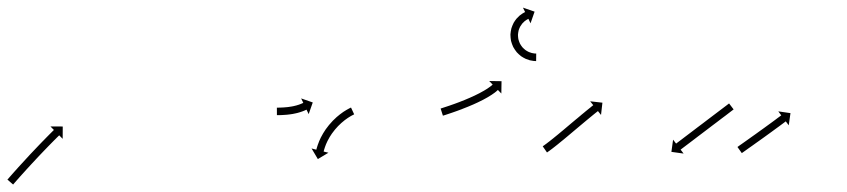

<svg xmlns="http://www.w3.org/2000/svg" viewBox="-49 -508 2253 511"><path d="M-27.8 -31.6C-28.3 -31 -28.8 -30.5 -29.3 -30L-14.1 -16.9C-13.7 -17.4 -13.2 -18 -12.7 -18.5L-12.7 -18.5L-12.7 -18.5C-11.5 -19.9 -10.2 -21.4 -9 -22.8L-9 -22.8L-9 -22.8C-7 -25 -5.1 -27.3 -3.1 -29.5L-3.1 -29.5L-3.1 -29.5C-0.6 -32.3 2 -35.2 4.5 -38.1L4.5 -38.1L4.5 -38.1C7.5 -41.4 10.6 -44.8 13.6 -48.2L13.6 -48.2L13.6 -48.1C17 -51.9 20.3 -55.6 23.7 -59.4L23.7 -59.4L23.7 -59.3C27.4 -63.3 31 -67.3 34.7 -71.3L34.7 -71.3L34.7 -71.3C38.5 -75.4 42.2 -79.4 46.1 -83.5L46 -83.5L46 -83.5C49.8 -87.6 53.7 -91.6 57.5 -95.7L57.5 -95.7L57.5 -95.7C61.2 -99.6 64.9 -103.5 68.7 -107.4L68.7 -107.4L68.7 -107.4C72.2 -111 75.7 -114.7 79.2 -118.3L79.2 -118.3L79.2 -118.3C82.3 -121.5 85.5 -124.8 88.7 -128L88.7 -128L88.7 -128C91.4 -130.7 94.1 -133.4 96.8 -136.2L96.8 -136.2L96.8 -136.1C98.9 -138.2 101 -140.3 103 -142.4L103 -142.4L103 -142.4C104.4 -143.8 105.7 -145.1 107.1 -146.4C107.6 -146.9 108.1 -147.4 108.5 -147.9L117.8 -138.5L118 -171.3L85.2 -171.5L94.5 -162.1C94 -161.6 93.5 -161.1 93 -160.7C91.7 -159.3 90.3 -158 88.9 -156.6L88.9 -156.6L88.9 -156.6C86.8 -154.5 84.7 -152.4 82.6 -150.3L82.6 -150.3L82.6 -150.3C79.9 -147.5 77.2 -144.8 74.4 -142L74.4 -142L74.4 -142C71.2 -138.8 68 -135.5 64.9 -132.2L64.9 -132.2L64.8 -132.2C61.3 -128.6 57.8 -124.9 54.2 -121.2L54.2 -121.2L54.2 -121.2C50.5 -117.3 46.7 -113.4 43 -109.4L43 -109.4L43 -109.4C39.1 -105.3 35.3 -101.3 31.4 -97.2L31.4 -97.2L31.4 -97.2C27.6 -93.1 23.8 -89 20 -84.8L20 -84.8L20 -84.8C16.3 -80.8 12.6 -76.8 9 -72.8L9 -72.8L9 -72.8C5.5 -69.1 2.1 -65.3 -1.3 -61.6L-1.3 -61.6L-1.3 -61.5C-4.3 -58.2 -7.4 -54.8 -10.4 -51.4L-10.4 -51.4L-10.4 -51.4C-13 -48.5 -15.5 -45.6 -18.1 -42.7L-18.1 -42.7L-18.1 -42.7C-20.1 -40.5 -22 -38.2 -24 -36L-24 -36L-24 -36C-25.3 -34.5 -26.6 -33.1 -27.8 -31.6L-27.8 -31.6Z M688.9 -221.5C688.5 -221.5 688.2 -221.5 687.9 -221.5L688 -201.5C688.3 -201.5 688.6 -201.5 688.9 -201.5L688.9 -201.5L688.9 -201.5C689.9 -201.5 690.8 -201.5 691.7 -201.5L691.7 -201.5L691.7 -201.5C693.1 -201.5 694.5 -201.6 695.9 -201.6C695.9 -201.6 695.9 -201.6 695.9 -201.6C696 -201.6 696 -201.6 696 -201.6C697.8 -201.7 699.6 -201.7 701.4 -201.8C701.4 -201.8 701.4 -201.8 701.4 -201.8C701.5 -201.8 701.5 -201.8 701.5 -201.8C703.6 -201.9 705.7 -202 707.8 -202.2C707.8 -202.2 707.8 -202.2 707.9 -202.2C707.9 -202.2 707.9 -202.2 707.9 -202.2C710.2 -202.3 712.6 -202.5 714.9 -202.7C714.9 -202.7 714.9 -202.7 714.9 -202.7C715 -202.7 715 -202.7 715 -202.7C717.5 -203 719.9 -203.3 722.3 -203.6C722.3 -203.6 722.4 -203.6 722.4 -203.6C722.4 -203.6 722.5 -203.6 722.5 -203.6C724.9 -203.9 727.4 -204.3 729.9 -204.7C729.9 -204.7 729.9 -204.7 729.9 -204.7C730 -204.7 730 -204.7 730 -204.7C732.4 -205.2 734.8 -205.7 737.2 -206.2C737.2 -206.2 737.2 -206.2 737.3 -206.2C737.3 -206.2 737.3 -206.2 737.3 -206.2C739.6 -206.7 741.9 -207.2 744.1 -207.8C744.1 -207.8 744.1 -207.8 744.2 -207.9C744.2 -207.9 744.3 -207.9 744.3 -207.9C746.3 -208.4 748.4 -209 750.4 -209.7C750.4 -209.7 750.4 -209.7 750.5 -209.7C750.5 -209.7 750.5 -209.7 750.5 -209.7C752.3 -210.3 754.1 -210.9 755.9 -211.6C755.9 -211.6 755.9 -211.6 755.9 -211.6C756 -211.6 756 -211.6 756 -211.6C757.5 -212.2 759 -212.7 760.4 -213.3C760.4 -213.3 760.4 -213.3 760.5 -213.4C760.5 -213.4 760.5 -213.4 760.5 -213.4C761.6 -213.9 762.8 -214.3 763.9 -214.8C763.9 -214.8 763.9 -214.8 763.9 -214.8C763.9 -214.9 763.9 -214.9 763.9 -214.9C764.7 -215.2 765.4 -215.5 766.1 -215.8C766.1 -215.8 766.1 -215.9 766.1 -215.9C766.1 -215.9 766.1 -215.9 766.1 -215.9C766.4 -216 766.6 -216.1 766.8 -216.2L772.5 -204.3L783.4 -235.3L752.5 -246.1L758.2 -234.2C757.9 -234.1 757.7 -234 757.5 -233.9C757.5 -233.9 757.5 -233.9 757.5 -233.9C757.5 -233.9 757.5 -233.9 757.5 -233.9C756.9 -233.6 756.3 -233.3 755.6 -233.1C755.6 -233.1 755.7 -233.1 755.7 -233.1C755.7 -233.1 755.7 -233.1 755.7 -233.1C754.7 -232.7 753.7 -232.2 752.7 -231.8C752.7 -231.8 752.8 -231.8 752.8 -231.8C752.8 -231.8 752.9 -231.9 752.9 -231.9C751.6 -231.3 750.2 -230.8 748.9 -230.3C748.9 -230.3 749 -230.3 749 -230.3C749 -230.4 749.1 -230.4 749.1 -230.4C747.5 -229.8 745.9 -229.2 744.3 -228.7C744.3 -228.7 744.3 -228.7 744.4 -228.7C744.4 -228.8 744.4 -228.8 744.4 -228.8C742.6 -228.2 740.8 -227.7 738.9 -227.1C738.9 -227.1 739 -227.2 739 -227.2C739 -227.2 739.1 -227.2 739.1 -227.2C737 -226.7 735 -226.2 732.9 -225.7C732.9 -225.7 733 -225.7 733 -225.7C733 -225.7 733.1 -225.7 733.1 -225.7C730.9 -225.3 728.7 -224.8 726.4 -224.4C726.4 -224.4 726.5 -224.4 726.5 -224.4C726.6 -224.4 726.6 -224.5 726.6 -224.5C724.3 -224.1 722 -223.7 719.7 -223.4C719.7 -223.4 719.7 -223.4 719.8 -223.4C719.8 -223.4 719.8 -223.4 719.8 -223.4C717.5 -223.1 715.3 -222.9 713 -222.6C713 -222.6 713 -222.6 713 -222.6C713 -222.6 713.1 -222.7 713.1 -222.7C710.9 -222.4 708.7 -222.3 706.5 -222.1C706.5 -222.1 706.5 -222.1 706.5 -222.1C706.5 -222.1 706.6 -222.1 706.6 -222.1C704.5 -222 702.5 -221.9 700.5 -221.8C700.5 -221.8 700.5 -221.8 700.6 -221.8C700.6 -221.8 700.6 -221.8 700.6 -221.8C698.9 -221.7 697.1 -221.6 695.4 -221.6C695.4 -221.6 695.4 -221.6 695.4 -221.6C695.4 -221.6 695.5 -221.6 695.5 -221.6C694.1 -221.6 692.8 -221.5 691.4 -221.5L691.4 -221.5L691.5 -221.5C690.6 -221.5 689.7 -221.5 688.8 -221.5L688.8 -221.5ZM892.4 -203.1C892.8 -203.3 893.2 -203.5 893.6 -203.7L885.2 -221.8C884.7 -221.6 884.2 -221.4 883.8 -221.1C883.8 -221.1 883.8 -221.1 883.8 -221.1C883.7 -221.1 883.7 -221.1 883.7 -221.1C882.4 -220.5 881.1 -219.8 879.7 -219.1C879.7 -219.1 879.7 -219.1 879.7 -219.1C879.6 -219.1 879.6 -219 879.6 -219C877.5 -217.9 875.5 -216.8 873.5 -215.6C873.5 -215.6 873.4 -215.6 873.4 -215.6C873.3 -215.6 873.3 -215.5 873.3 -215.5C870.6 -213.9 868 -212.3 865.4 -210.6C865.4 -210.6 865.4 -210.5 865.3 -210.5C865.3 -210.5 865.2 -210.5 865.2 -210.5C862.2 -208.4 859.2 -206.2 856.2 -203.9C856.2 -203.9 856.1 -203.9 856.1 -203.9C856.1 -203.8 856 -203.8 856 -203.8C852.7 -201.2 849.5 -198.5 846.3 -195.8C846.3 -195.8 846.3 -195.7 846.3 -195.7C846.2 -195.7 846.2 -195.6 846.2 -195.6C842.8 -192.6 839.6 -189.5 836.4 -186.3C836.4 -186.3 836.4 -186.2 836.3 -186.2C836.3 -186.2 836.3 -186.1 836.3 -186.1C833.1 -182.7 830 -179.3 827 -175.7C827 -175.7 826.9 -175.7 826.9 -175.6C826.9 -175.6 826.8 -175.5 826.8 -175.5C823.9 -172 821.1 -168.3 818.4 -164.5C818.4 -164.5 818.4 -164.5 818.3 -164.4C818.3 -164.4 818.2 -164.3 818.2 -164.3C815.7 -160.7 813.3 -156.9 811 -153.1C811 -153.1 811 -153.1 810.9 -153C810.9 -153 810.9 -152.9 810.9 -152.9C808.8 -149.3 806.8 -145.7 804.9 -142C804.9 -142 804.9 -142 804.9 -141.9C804.8 -141.8 804.8 -141.8 804.8 -141.8C803.2 -138.5 801.7 -135.1 800.2 -131.7C800.2 -131.7 800.2 -131.7 800.2 -131.6C800.2 -131.6 800.2 -131.5 800.2 -131.5C799 -128.6 797.9 -125.7 796.9 -122.8C796.9 -122.8 796.8 -122.8 796.8 -122.7C796.8 -122.7 796.8 -122.6 796.8 -122.6C796 -120.4 795.3 -118.1 794.6 -115.8C794.6 -115.8 794.6 -115.8 794.6 -115.8C794.6 -115.7 794.6 -115.7 794.6 -115.7C794.2 -114.2 793.7 -112.7 793.3 -111.3C793.3 -111.3 793.3 -111.2 793.3 -111.2C793.3 -111.2 793.3 -111.2 793.3 -111.2C793.2 -110.7 793.1 -110.2 792.9 -109.6L780.2 -112.9L796.9 -84.7L825.1 -101.5L812.3 -104.7C812.4 -105.2 812.6 -105.7 812.7 -106.2C812.7 -106.2 812.7 -106.2 812.7 -106.2C812.7 -106.1 812.7 -106.1 812.7 -106.1C813 -107.5 813.4 -108.8 813.8 -110.2C813.8 -110.2 813.8 -110.1 813.8 -110.1C813.8 -110.1 813.8 -110.1 813.8 -110.1C814.4 -112.1 815.1 -114.2 815.8 -116.3C815.8 -116.3 815.7 -116.2 815.7 -116.2C815.7 -116.2 815.7 -116.1 815.7 -116.1C816.6 -118.8 817.7 -121.4 818.7 -124.1C818.7 -124.1 818.7 -124 818.7 -124C818.7 -123.9 818.6 -123.9 818.6 -123.9C820 -127 821.4 -130.1 822.8 -133.1C822.8 -133.1 822.8 -133.1 822.8 -133C822.8 -133 822.7 -132.9 822.7 -132.9C824.5 -136.3 826.3 -139.6 828.2 -142.9C828.2 -142.9 828.1 -142.9 828.1 -142.8C828.1 -142.8 828 -142.7 828 -142.7C830.2 -146.2 832.4 -149.6 834.7 -153C834.7 -153 834.7 -153 834.7 -152.9C834.6 -152.9 834.6 -152.8 834.6 -152.8C837.1 -156.3 839.7 -159.7 842.4 -163C842.4 -163 842.3 -162.9 842.3 -162.9C842.3 -162.8 842.2 -162.8 842.2 -162.8C845 -166.1 847.9 -169.3 850.8 -172.4C850.8 -172.4 850.8 -172.3 850.7 -172.3C850.7 -172.2 850.6 -172.2 850.6 -172.2C853.6 -175.2 856.6 -178 859.6 -180.8C859.6 -180.8 859.6 -180.8 859.6 -180.8C859.5 -180.7 859.5 -180.7 859.5 -180.7C862.4 -183.2 865.4 -185.7 868.4 -188.1C868.4 -188.1 868.4 -188.1 868.3 -188C868.3 -188 868.2 -188 868.2 -188C871 -190 873.7 -192 876.6 -194C876.6 -194 876.5 -193.9 876.5 -193.9C876.4 -193.9 876.4 -193.9 876.4 -193.9C878.8 -195.4 881.2 -196.9 883.6 -198.4C883.6 -198.4 883.5 -198.4 883.5 -198.3C883.5 -198.3 883.4 -198.3 883.4 -198.3C885.3 -199.3 887.1 -200.4 889 -201.4C889 -201.4 889 -201.4 888.9 -201.3C888.9 -201.3 888.9 -201.3 888.9 -201.3C890.1 -201.9 891.2 -202.5 892.4 -203.1C892.4 -203.1 892.4 -203.1 892.4 -203.1C892.4 -203.1 892.4 -203.1 892.4 -203.1Z M1125.6 -219.7C1125 -219.5 1124.3 -219.3 1123.7 -219.1L1129.8 -200.1C1130.4 -200.3 1131 -200.5 1131.6 -200.7L1131.6 -200.7L1131.6 -200.7C1133.4 -201.2 1135.1 -201.8 1136.8 -202.3L1136.8 -202.3L1136.8 -202.3C1139.5 -203.2 1142.2 -204.1 1144.9 -205L1144.9 -205L1144.9 -205C1148.4 -206.1 1151.8 -207.3 1155.3 -208.5C1155.3 -208.5 1155.3 -208.5 1155.3 -208.5C1155.3 -208.5 1155.3 -208.5 1155.3 -208.5C1159.4 -209.9 1163.4 -211.4 1167.5 -212.8C1167.5 -212.8 1167.5 -212.8 1167.5 -212.8C1167.5 -212.8 1167.5 -212.8 1167.5 -212.8C1172 -214.5 1176.5 -216.1 1181 -217.8C1181 -217.8 1181 -217.8 1181 -217.9C1181 -217.9 1181 -217.9 1181 -217.9C1185.8 -219.7 1190.5 -221.6 1195.2 -223.5C1195.2 -223.5 1195.2 -223.5 1195.3 -223.5C1195.3 -223.5 1195.3 -223.5 1195.3 -223.5C1200.1 -225.5 1204.9 -227.5 1209.7 -229.6C1209.7 -229.6 1209.7 -229.6 1209.7 -229.6C1209.7 -229.6 1209.8 -229.6 1209.8 -229.6C1214.5 -231.7 1219.2 -233.8 1223.8 -236C1223.8 -236 1223.8 -236 1223.9 -236C1223.9 -236.1 1223.9 -236.1 1223.9 -236.1C1228.3 -238.2 1232.7 -240.4 1237.1 -242.6C1237.1 -242.6 1237.1 -242.7 1237.1 -242.7C1237.2 -242.7 1237.2 -242.7 1237.2 -242.7C1241.1 -244.8 1245.1 -247 1249 -249.2C1249 -249.2 1249 -249.2 1249 -249.2C1249.1 -249.3 1249.1 -249.3 1249.1 -249.3C1252.4 -251.3 1255.7 -253.3 1259 -255.4C1259 -255.4 1259 -255.4 1259.1 -255.4C1259.1 -255.5 1259.2 -255.5 1259.2 -255.5C1261.7 -257.2 1264.3 -259 1266.8 -260.8C1266.8 -260.8 1266.8 -260.8 1266.9 -260.9C1266.9 -260.9 1267 -260.9 1267 -260.9C1268.7 -262.3 1270.5 -263.6 1272.2 -265C1272.2 -265 1272.2 -265.1 1272.3 -265.1C1272.3 -265.1 1272.3 -265.2 1272.3 -265.2C1273.3 -266 1274.3 -266.8 1275.2 -267.7C1275.2 -267.7 1275.2 -267.7 1275.2 -267.7C1275.3 -267.8 1275.3 -267.8 1275.3 -267.8C1275.6 -268.1 1275.8 -268.3 1276.1 -268.6L1285.3 -259.1L1285.8 -291.9L1253 -292.4L1262.2 -282.9C1262 -282.7 1261.7 -282.5 1261.5 -282.3C1261.5 -282.3 1261.5 -282.3 1261.5 -282.3C1261.6 -282.3 1261.6 -282.4 1261.6 -282.4C1260.8 -281.7 1260.1 -281 1259.3 -280.3C1259.3 -280.3 1259.3 -280.3 1259.4 -280.4C1259.4 -280.4 1259.4 -280.4 1259.4 -280.4C1257.9 -279.2 1256.4 -278 1254.9 -276.9C1254.9 -276.9 1254.9 -276.9 1255 -276.9C1255 -276.9 1255 -277 1255 -277C1252.7 -275.3 1250.4 -273.7 1248 -272.1C1248 -272.1 1248.1 -272.1 1248.1 -272.2C1248.2 -272.2 1248.2 -272.2 1248.2 -272.2C1245.1 -270.2 1242 -268.3 1238.9 -266.5C1238.9 -266.5 1238.9 -266.5 1239 -266.5C1239 -266.5 1239 -266.6 1239 -266.6C1235.3 -264.4 1231.6 -262.4 1227.8 -260.4C1227.8 -260.4 1227.8 -260.4 1227.8 -260.4C1227.9 -260.4 1227.9 -260.4 1227.9 -260.4C1223.7 -258.2 1219.5 -256.1 1215.2 -254.1C1215.2 -254.1 1215.2 -254.1 1215.2 -254.1C1215.3 -254.1 1215.3 -254.1 1215.3 -254.1C1210.8 -252 1206.2 -249.9 1201.6 -247.9C1201.6 -247.9 1201.7 -247.9 1201.7 -247.9C1201.7 -247.9 1201.7 -247.9 1201.7 -247.9C1197.1 -245.9 1192.4 -243.9 1187.7 -242C1187.7 -242 1187.7 -242 1187.7 -242C1187.7 -242 1187.8 -242 1187.8 -242C1183.1 -240.1 1178.5 -238.3 1173.8 -236.5C1173.8 -236.5 1173.9 -236.5 1173.9 -236.5C1173.9 -236.5 1173.9 -236.5 1173.9 -236.5C1169.5 -234.9 1165.1 -233.2 1160.7 -231.6C1160.7 -231.6 1160.7 -231.6 1160.7 -231.6C1160.7 -231.6 1160.7 -231.6 1160.7 -231.6C1156.7 -230.2 1152.7 -228.8 1148.7 -227.4C1148.7 -227.4 1148.8 -227.4 1148.8 -227.4C1148.8 -227.4 1148.8 -227.4 1148.8 -227.4C1145.4 -226.3 1142 -225.1 1138.6 -224L1138.6 -224L1138.6 -224C1135.9 -223.1 1133.3 -222.2 1130.7 -221.4L1130.7 -221.4L1130.7 -221.4C1129 -220.8 1127.3 -220.3 1125.5 -219.7L1125.6 -219.7ZM1376.1 -345.5C1376.7 -345.5 1377.3 -345.5 1377.9 -345.5L1378.1 -365.5C1377.5 -365.5 1377 -365.5 1376.5 -365.5C1376.5 -365.5 1376.5 -365.5 1376.6 -365.5C1376.6 -365.5 1376.7 -365.5 1376.7 -365.5C1375.2 -365.6 1373.7 -365.7 1372.3 -365.8C1372.3 -365.8 1372.4 -365.8 1372.5 -365.8C1372.6 -365.8 1372.7 -365.8 1372.7 -365.8C1370.4 -366.1 1368.1 -366.5 1365.9 -367C1365.9 -367 1366 -367 1366.2 -367C1366.3 -366.9 1366.4 -366.9 1366.4 -366.9C1363.5 -367.7 1360.7 -368.7 1357.9 -369.8C1357.9 -369.8 1358.1 -369.8 1358.2 -369.7C1358.4 -369.6 1358.5 -369.6 1358.5 -369.6C1355.3 -371.1 1352.2 -372.9 1349.3 -374.9C1349.3 -374.9 1349.4 -374.8 1349.6 -374.6C1349.7 -374.5 1349.9 -374.4 1349.9 -374.4C1346.8 -376.9 1343.9 -379.5 1341.2 -382.4C1341.2 -382.4 1341.3 -382.3 1341.4 -382.1C1341.5 -382 1341.7 -381.8 1341.7 -381.8C1339 -385.1 1336.7 -388.6 1334.6 -392.3C1334.6 -392.3 1334.7 -392.1 1334.8 -391.9C1334.9 -391.7 1335 -391.5 1335 -391.5C1333.2 -395.5 1331.7 -399.6 1330.6 -403.8C1330.6 -403.8 1330.6 -403.6 1330.6 -403.4C1330.7 -403.2 1330.7 -403 1330.7 -403C1330 -407.2 1329.6 -411.5 1329.5 -415.8C1329.5 -415.8 1329.5 -415.6 1329.5 -415.4C1329.5 -415.2 1329.5 -415 1329.5 -415C1329.8 -419.2 1330.4 -423.3 1331.4 -427.4C1331.4 -427.4 1331.3 -427.2 1331.2 -427C1331.2 -426.8 1331.1 -426.6 1331.1 -426.6C1332.3 -430.4 1333.8 -434.1 1335.6 -437.6C1335.6 -437.6 1335.5 -437.4 1335.4 -437.3C1335.3 -437.1 1335.2 -436.9 1335.2 -436.9C1337 -440 1339 -442.9 1341.2 -445.7C1341.2 -445.7 1341.1 -445.6 1341 -445.5C1340.9 -445.3 1340.8 -445.2 1340.8 -445.2C1342.8 -447.4 1345 -449.5 1347.2 -451.5C1347.2 -451.5 1347.1 -451.4 1347 -451.4C1346.9 -451.3 1346.8 -451.2 1346.8 -451.2C1348.6 -452.6 1350.5 -454 1352.4 -455.2C1352.4 -455.2 1352.3 -455.2 1352.3 -455.1C1352.2 -455.1 1352.1 -455 1352.1 -455C1353.4 -455.8 1354.7 -456.6 1356 -457.2C1356 -457.2 1355.9 -457.2 1355.9 -457.2C1355.8 -457.2 1355.8 -457.2 1355.8 -457.2C1356.3 -457.4 1356.8 -457.6 1357.3 -457.9L1363 -446L1373.8 -477L1342.8 -487.7L1348.6 -475.9C1348 -475.6 1347.5 -475.3 1346.9 -475.1C1346.9 -475.1 1346.8 -475 1346.8 -475C1346.8 -475 1346.7 -475 1346.7 -475C1345 -474.1 1343.4 -473.2 1341.8 -472.2C1341.8 -472.2 1341.7 -472.1 1341.7 -472.1C1341.6 -472.1 1341.5 -472 1341.5 -472C1339.1 -470.4 1336.7 -468.7 1334.4 -466.9C1334.4 -466.9 1334.3 -466.8 1334.2 -466.7C1334.1 -466.7 1334 -466.6 1334 -466.6C1331.2 -464.1 1328.5 -461.4 1326 -458.6C1326 -458.6 1325.9 -458.5 1325.8 -458.4C1325.7 -458.3 1325.6 -458.2 1325.6 -458.2C1322.8 -454.7 1320.3 -451 1318 -447.2C1318 -447.2 1317.9 -447 1317.9 -446.8C1317.8 -446.7 1317.7 -446.5 1317.7 -446.5C1315.5 -442.1 1313.6 -437.4 1312.1 -432.7C1312.1 -432.7 1312 -432.5 1312 -432.3C1311.9 -432.1 1311.9 -431.9 1311.9 -431.9C1310.7 -426.8 1309.9 -421.6 1309.5 -416.4C1309.5 -416.4 1309.5 -416.2 1309.5 -416C1309.5 -415.8 1309.5 -415.6 1309.5 -415.6C1309.6 -410.2 1310.1 -404.8 1311 -399.5C1311 -399.5 1311.1 -399.3 1311.1 -399.1C1311.2 -398.9 1311.2 -398.7 1311.2 -398.7C1312.6 -393.4 1314.5 -388.2 1316.8 -383.2C1316.8 -383.2 1316.9 -383 1317 -382.8C1317.1 -382.7 1317.2 -382.5 1317.2 -382.5C1319.8 -377.8 1322.8 -373.4 1326.1 -369.3C1326.1 -369.3 1326.2 -369.1 1326.3 -369C1326.5 -368.8 1326.6 -368.7 1326.6 -368.7C1330 -365.1 1333.7 -361.7 1337.6 -358.6C1337.6 -358.6 1337.8 -358.5 1337.9 -358.4C1338.1 -358.3 1338.2 -358.2 1338.2 -358.2C1341.9 -355.7 1345.8 -353.5 1349.8 -351.6C1349.8 -351.6 1349.9 -351.5 1350.1 -351.4C1350.2 -351.4 1350.4 -351.3 1350.4 -351.3C1353.9 -349.9 1357.4 -348.6 1361 -347.6C1361 -347.6 1361.2 -347.6 1361.3 -347.6C1361.4 -347.5 1361.5 -347.5 1361.5 -347.5C1364.4 -346.9 1367.2 -346.3 1370 -346C1370 -346 1370.1 -346 1370.2 -345.9C1370.3 -345.9 1370.4 -345.9 1370.4 -345.9C1372.2 -345.7 1374.1 -345.6 1375.9 -345.5C1375.9 -345.5 1375.9 -345.5 1376 -345.5C1376 -345.5 1376.1 -345.5 1376.1 -345.5Z M1396.8 -119.6C1396.4 -119.3 1395.9 -119 1395.4 -118.7L1406.8 -102.2C1407.3 -102.5 1407.7 -102.8 1408.2 -103.2L1408.2 -103.2L1408.2 -103.2C1409.6 -104.1 1411 -105.1 1412.3 -106.1C1412.3 -106.1 1412.3 -106.1 1412.4 -106.1C1412.4 -106.1 1412.4 -106.1 1412.4 -106.1C1414.5 -107.7 1416.7 -109.3 1418.8 -110.9C1418.8 -110.9 1418.9 -110.9 1418.9 -110.9C1418.9 -110.9 1418.9 -110.9 1418.9 -110.9C1421.7 -113.1 1424.6 -115.3 1427.4 -117.5C1427.4 -117.5 1427.4 -117.5 1427.4 -117.5C1427.4 -117.5 1427.4 -117.5 1427.4 -117.5C1430.8 -120.2 1434.2 -122.8 1437.5 -125.5L1437.5 -125.5L1437.5 -125.6C1441.3 -128.6 1445.1 -131.7 1448.8 -134.8L1448.9 -134.8L1448.9 -134.8C1452.9 -138.2 1457 -141.5 1461 -144.9L1461 -144.9L1461 -144.9C1465.2 -148.4 1469.4 -151.9 1473.6 -155.5C1477.8 -159 1482 -162.5 1486.2 -166.1C1490.3 -169.5 1494.4 -173 1498.5 -176.4L1498.5 -176.4L1498.5 -176.4C1502.3 -179.6 1506.2 -182.9 1510.1 -186.1L1510.1 -186.1L1510.1 -186.1C1513.5 -188.9 1517 -191.8 1520.5 -194.7L1520.5 -194.7L1520.5 -194.7C1523.5 -197.1 1526.4 -199.6 1529.4 -202L1529.4 -202L1529.4 -202C1531.7 -203.8 1534 -205.7 1536.3 -207.6L1536.3 -207.6L1536.3 -207.6C1537.8 -208.8 1539.3 -210 1540.8 -211.1C1541.3 -211.6 1541.8 -212 1542.4 -212.4L1550.6 -202.1L1554.3 -234.7L1521.7 -238.4L1529.9 -228.1C1529.4 -227.6 1528.8 -227.2 1528.3 -226.8C1526.8 -225.6 1525.3 -224.4 1523.8 -223.2L1523.8 -223.1L1523.8 -223.1C1521.4 -221.3 1519.1 -219.4 1516.8 -217.5L1516.8 -217.5L1516.8 -217.5C1513.8 -215.1 1510.8 -212.6 1507.8 -210.2L1507.8 -210.1L1507.8 -210.1C1504.3 -207.3 1500.8 -204.4 1497.3 -201.5L1497.3 -201.4L1497.3 -201.4C1493.4 -198.2 1489.5 -195 1485.7 -191.7L1485.6 -191.7L1485.6 -191.7C1481.5 -188.3 1477.4 -184.8 1473.3 -181.4C1469.1 -177.8 1464.9 -174.3 1460.7 -170.8C1456.5 -167.2 1452.3 -163.7 1448.2 -160.2L1448.2 -160.2L1448.2 -160.3C1444.2 -156.9 1440.1 -153.6 1436.1 -150.2L1436.1 -150.2L1436.1 -150.2C1432.4 -147.2 1428.7 -144.1 1424.9 -141.1L1425 -141.1L1425 -141.1C1421.7 -138.5 1418.4 -135.8 1415 -133.2C1415 -133.2 1415 -133.2 1415.1 -133.2C1415.1 -133.2 1415.1 -133.2 1415.1 -133.2C1412.3 -131.1 1409.6 -129 1406.8 -126.9C1406.8 -126.9 1406.8 -126.9 1406.8 -126.9C1406.8 -126.9 1406.9 -126.9 1406.9 -126.9C1404.8 -125.4 1402.7 -123.8 1400.6 -122.3C1400.6 -122.3 1400.6 -122.3 1400.6 -122.3C1400.7 -122.3 1400.7 -122.3 1400.7 -122.3C1399.4 -121.4 1398.1 -120.5 1396.8 -119.6L1396.8 -119.6ZM1901.9 -215.6C1902.4 -216 1903 -216.4 1903.5 -216.8L1891.4 -232.7C1890.9 -232.3 1890.4 -231.9 1889.8 -231.5C1888.3 -230.4 1886.9 -229.2 1885.4 -228.1C1883 -226.3 1880.7 -224.6 1878.4 -222.8C1875.4 -220.5 1872.4 -218.3 1869.4 -216C1865.8 -213.3 1862.3 -210.6 1858.7 -207.9C1854.7 -204.9 1850.8 -201.9 1846.8 -198.9C1842.5 -195.6 1838.3 -192.4 1834 -189.2C1829.7 -185.9 1825.3 -182.6 1820.9 -179.2C1816.5 -175.9 1812.1 -172.6 1807.7 -169.3C1803.5 -166 1799.2 -162.8 1795 -159.6C1791 -156.6 1787.1 -153.6 1783.1 -150.6C1779.5 -147.9 1776 -145.2 1772.4 -142.5C1769.4 -140.2 1766.4 -137.9 1763.4 -135.6C1761.1 -133.9 1758.7 -132.1 1756.4 -130.4C1754.9 -129.2 1753.4 -128.1 1751.9 -127C1751.4 -126.6 1750.9 -126.2 1750.4 -125.8L1742.4 -136.3L1737.9 -103.8L1770.4 -99.3L1762.4 -109.8C1763 -110.2 1763.5 -110.6 1764 -111C1765.5 -112.2 1767 -113.3 1768.5 -114.4C1770.8 -116.2 1773.1 -117.9 1775.5 -119.7C1778.5 -122 1781.5 -124.3 1784.5 -126.5C1788 -129.2 1791.6 -131.9 1795.2 -134.6C1799.1 -137.6 1803.1 -140.7 1807.1 -143.7C1811.3 -146.9 1815.6 -150.1 1819.8 -153.3C1824.2 -156.6 1828.6 -160 1833 -163.3C1837.4 -166.6 1841.7 -169.9 1846.1 -173.3C1850.4 -176.5 1854.6 -179.7 1858.9 -182.9C1862.8 -185.9 1866.8 -188.9 1870.8 -192C1874.3 -194.7 1877.9 -197.4 1881.5 -200C1884.5 -202.3 1887.5 -204.6 1890.5 -206.9C1892.8 -208.6 1895.1 -210.4 1897.4 -212.2C1898.9 -213.3 1900.4 -214.4 1901.9 -215.6Z M1915.1 -117.8C1914.6 -117.5 1914.2 -117.1 1913.7 -116.8L1925.3 -100.5C1925.8 -100.8 1926.2 -101.2 1926.7 -101.5C1927.9 -102.4 1929.2 -103.3 1930.4 -104.1C1932.4 -105.5 1934.3 -106.9 1936.3 -108.3C1938.8 -110.1 1941.3 -111.9 1943.8 -113.7C1946.8 -115.8 1949.8 -117.9 1952.8 -120C1956.1 -122.4 1959.4 -124.7 1962.7 -127.1C1966.3 -129.6 1969.8 -132.1 1973.4 -134.7C1977 -137.3 1980.6 -139.9 1984.3 -142.5C1987.9 -145.1 1991.6 -147.8 1995.2 -150.4L1995.2 -150.4L1995.2 -150.4C1998.7 -152.9 2002.2 -155.5 2005.7 -158L2005.7 -158L2005.7 -158C2009 -160.4 2012.3 -162.8 2015.5 -165.2L2015.5 -165.2L2015.5 -165.2C2018.5 -167.3 2021.4 -169.5 2024.3 -171.6L2024.3 -171.6L2024.3 -171.6C2026.8 -173.5 2029.2 -175.3 2031.7 -177.1C2033.6 -178.5 2035.5 -179.9 2037.4 -181.3C2038.6 -182.3 2039.8 -183.2 2041 -184.1C2041.4 -184.4 2041.9 -184.7 2042.3 -185L2050.2 -174.5L2054.8 -206.9L2022.4 -211.6L2030.3 -201C2029.9 -200.7 2029.4 -200.4 2029 -200.1C2027.8 -199.2 2026.6 -198.3 2025.4 -197.4C2023.5 -196 2021.6 -194.6 2019.7 -193.2C2017.3 -191.4 2014.9 -189.5 2012.4 -187.7L2012.4 -187.7L2012.4 -187.7C2009.5 -185.6 2006.6 -183.5 2003.7 -181.3L2003.7 -181.3L2003.7 -181.3C2000.5 -178.9 1997.2 -176.6 1993.9 -174.2L1993.9 -174.2L1993.9 -174.2C1990.5 -171.7 1987 -169.1 1983.5 -166.6L1983.5 -166.6L1983.5 -166.6C1979.9 -164 1976.2 -161.4 1972.6 -158.8C1969 -156.1 1965.3 -153.5 1961.7 -150.9C1958.2 -148.4 1954.7 -145.9 1951.1 -143.4C1947.8 -141 1944.5 -138.7 1941.2 -136.3C1938.2 -134.2 1935.2 -132.1 1932.3 -130C1929.7 -128.2 1927.2 -126.4 1924.7 -124.6C1922.7 -123.2 1920.8 -121.8 1918.8 -120.5C1917.6 -119.6 1916.3 -118.7 1915.1 -117.8Z"/></svg>

Font: FRB American Cursive Just Arrows Ultra
Style: Bold Italic
Weight: 1000
Italic angle: -25°
Version: Version 2.0;Modular Font Editor K font №1